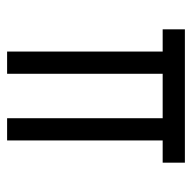

<svg xmlns="http://www.w3.org/2000/svg" viewBox="-20 -520 540 540"><g transform="rotate(90 250.0 -250.0)"><path d="M437.5 -437.5V-500H62.5V-437.5H125V0H187.5V-437.5H312.5V0H375V-437.5Z"/></g></svg>

Font: Unifont
Style: Regular
Weight: 500
Version: Version 13.0.05